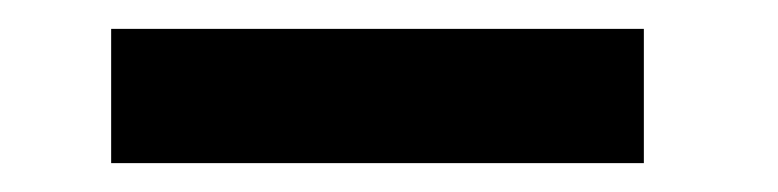

<svg xmlns="http://www.w3.org/2000/svg" viewBox="-20 -757 539 133"><path d="M57 -737H426V-644H57Z"/></svg>

Font: Encode Sans Normal
Style: SemiBold
Weight: 600
Designer: Pablo Impallari, Andres Torresi
Foundry: Pablo Impallari, Andres Torresi
Version: Version 1.000; ttfautohint (v1.00) -l 8 -r 50 -G 200 -x 14 -